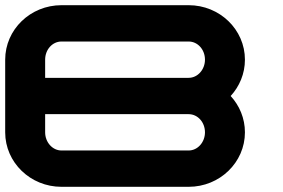

<svg xmlns="http://www.w3.org/2000/svg" viewBox="-20 -720 1090 740"><path d="M217 0C97 0 0 -94 0 -210V-490C0 -606 97 -700 217 -700H707C827 -700 924 -606 924 -490C924 -436 903 -387 869 -350C903 -313 924 -264 924 -210C924 -94 827 0 707 0ZM707 -420C742 -420 770 -452 770 -490C770 -529 742 -560 707 -560H217C182 -560 154 -529 154 -490V-420ZM154 -210C154 -172 182 -140 217 -140H707C742 -140 770 -172 770 -210C770 -249 742 -280 707 -280H154Z"/></svg>

Font: Generic Techno
Style: Regular
Weight: 400
Designer: NC Empire
Foundry: NC Empire
Version: Version 1.000;hotconv 1.0.109;makeotfexe 2.5.65596